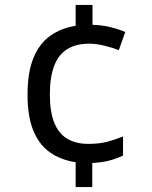

<svg xmlns="http://www.w3.org/2000/svg" viewBox="-20 -744 612 774"><path d="M353 -644Q391 -643 425.5 -634.5Q460 -626 485 -615L459 -542Q433 -552 400 -560Q367 -568 340 -568Q286 -568 250.5 -545.5Q215 -523 198 -477.5Q181 -432 181 -363Q181 -294 198.5 -250Q216 -206 250.5 -185Q285 -164 336 -164Q380 -164 412.5 -172.5Q445 -181 476 -194V-117Q449 -104 420 -96.5Q391 -89 352 -87V10H285V-90Q226 -99 182.5 -129Q139 -159 115 -216Q91 -273 91 -362Q91 -453 115 -511Q139 -569 183 -600Q227 -631 285 -640V-724H353Z"/></svg>

Font: Noto Sans Meetei Mayek
Style: Regular
Weight: 400
Designer: Monotype Design Team and Neelakash Kshetrimayum
Foundry: Monotype Imaging Inc.
Version: Version 2.002